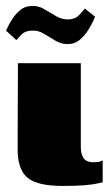

<svg xmlns="http://www.w3.org/2000/svg" viewBox="-30 -607 366 632"><path d="M175 5Q93 5 60.5 -22Q28 -49 28 -116L29 -399H236V-124Q236 -99 245.5 -86Q255 -73 276 -73Q293 -73 299.5 -75.5Q306 -78 308 -79V-7Q303 -6 290.5 -3Q278 0 251 2.5Q224 5 175 5ZM195 -462Q173 -461 153.5 -472.5Q134 -484 114.5 -496Q95 -508 73 -506Q53 -506 40.5 -493Q28 -480 24 -475L-10 -506Q-10 -506 -4.5 -518Q1 -530 11.5 -546Q22 -562 37.5 -574.5Q53 -587 73 -587Q95 -589 114.5 -577.5Q134 -566 153.5 -554.5Q173 -543 193 -543Q216 -543 229.5 -556.5Q243 -570 249 -579L283 -552Q283 -552 277 -538.5Q271 -525 260 -507.5Q249 -490 232.5 -476Q216 -462 195 -462Z"/></svg>

Font: Genos Thin Black
Style: Regular
Weight: 900
Version: Version 1.010